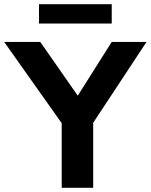

<svg xmlns="http://www.w3.org/2000/svg" viewBox="-22 -901 723 921"><path d="M274 0V-310L-2 -700H171L351 -442L514 -700H681L425 -312V0ZM165 -788V-881H514V-788Z"/></svg>

Font: Lexend Deca SemiBold
Style: Regular
Weight: 600
Designer: Bonnie Shaver-Troup, Thomas Jockin
Foundry: Lexend
Version: Version 1.008; ttfautohint (v1.8.4.7-5d5b)